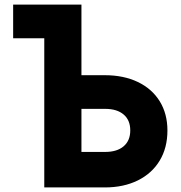

<svg xmlns="http://www.w3.org/2000/svg" viewBox="-20 -820 790 840"><path d="M336.3 -800V-491H438.8Q520.7 -491 582.8 -461.4Q644.9 -431.7 678.7 -377.1Q712.5 -322.4 712.5 -249.1Q712.5 -173.5 678.7 -117.4Q644.9 -61.3 582.8 -30.6Q520.7 0 438.8 0H173.7V-652.6H37.5V-800ZM549.9 -249.5Q549.9 -294.4 520.9 -319Q492 -343.7 440.2 -343.7H336.3V-155.3H440.2Q492 -155.3 520.9 -180Q549.9 -204.6 549.9 -249.5Z"/></svg>

Font: Martian Mono sWd Rg
Style: Regular
Weight: 400
Width: 6
Monospace: yes
Designer: Roman Shamin
Foundry: Evil Martians
Version: Version 1.000